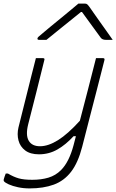

<svg xmlns="http://www.w3.org/2000/svg" viewBox="-24 -850 648 1070"><path d="M176 -526H215Q227 -526 223 -515Q201 -426 178.5 -336Q156 -246 133 -157Q118 -97 136 -66Q154 -35 199 -35Q245 -35 299.5 -69Q354 -103 421 -177Q444 -264 465 -346Q486 -428 511 -526H550Q561 -526 558 -515Q536 -427 516 -350.5Q496 -274 476.5 -197.5Q457 -121 434 -32Q411 57 372 107.5Q333 158 275.5 179Q218 200 141 200Q107 200 76.5 193.5Q46 187 25 177.5Q4 168 -2 160Q-5 155 -3 149Q-1 142 1.5 134.5Q4 127 8 117H20Q52 136 80.5 144Q109 152 156 152Q206 152 246 140Q286 128 316 98Q361 53 386 -41Q392 -65 399 -91H386Q343 -44 296 -17Q249 10 193 10Q145 10 116.5 -11.5Q88 -33 79 -67.5Q70 -102 79 -140L151 -428Q157 -451 163 -475Q169 -499 176 -526ZM413 -830H449Q457 -830 462 -826Q467 -822 477 -808Q483 -799 497.5 -778.5Q512 -758 531 -731Q550 -704 569.5 -677Q589 -650 604 -628H565Q547 -628 538 -639Q528 -653 500 -691Q472 -729 433 -783H427Q362 -731 316.5 -694Q271 -657 235 -628H193Q183 -628 185 -637Q186 -641 191 -645.5Q196 -650 214 -665Q230 -679 257.5 -701.5Q285 -724 315.5 -749Q346 -774 372.5 -796Q399 -818 413 -830Z"/></svg>

Font: Recursive Sn Lnr St Lt
Style: Italic
Weight: 300
Italic angle: -15°
Version: Version 1.079;hotconv 1.0.112;makeotfexe 2.5.65598; ttfautoh